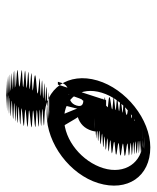

<svg xmlns="http://www.w3.org/2000/svg" viewBox="37 -854 503 617"><g transform="rotate(90 288.5 -545.5)"><path d="M238.6 -607C211.1 -514 263.9 -438 355.6 -437C449.7 -434 264.8 -431 356.9 -428C450.9 -425 267.3 -423 359.4 -420C453.5 -417 268.6 -414 360.3 -410C455.1 -406 269.9 -402 361.7 -398C455.5 -394 269.9 -389 360.7 -385C453.5 -381 267.3 -377 358 -373C450.8 -369 263.3 -364 353.4 -361C445.5 -358 258.5 -355 348.6 -352C440.7 -349 254.1 -347 343.5 -345C435.9 -343 247.3 -341 336.3 -338C427.4 -335 239.8 -333 327.9 -330C418 -327 229.7 -326 319.1 -324C410.4 -322 222.1 -321 310.5 -319C402.2 -318 213.9 -317 302.6 -316C394.3 -315 205.3 -315 294.3 -315C385.3 -315 197 -314 285 -314C376 -314 187.3 -315 275.3 -315C366.3 -315 176.3 -315 265.6 -316C356.9 -317 168.9 -317 259.2 -318C351.5 -319 162.5 -319 252.8 -320C345.1 -321 159.4 -322 249.8 -323C343.1 -324 155.4 -325 245 -327C337.6 -329 151.2 -331 240.8 -333C333.4 -335 144.7 -336 235.3 -338C327.9 -340 142.3 -341 232.9 -343C326.5 -345 139.4 -348 230.9 -353C324.5 -358 140 -363 231.9 -366C326.1 -370 142 -373 234.3 -377C329.5 -381 145.4 -384 238.3 -387C333.2 -390 149.5 -394 242.4 -397C337.3 -400 154.5 -404 250.7 -411C348.5 -417 165.7 -421 259.3 -423C355.2 -426 171.9 -428 266.8 -431C363.7 -434 181.3 -436 275.9 -438C372.5 -440 191.1 -442 289 -445C389 -448 209.6 -450 305.9 -451C405.2 -452 223.5 -453 317.5 -453C413.5 -453 230.2 -452 324.2 -452C419.9 -451 237.9 -451 331.6 -450C427.3 -449 245 -448 339.7 -447C437.4 -446 253.7 -444 346.7 -444C441.7 -444 540.7 -519 568.5 -610C596.9 -703 547.6 -777 453.6 -777C363.6 -777 265.7 -699 238.6 -607ZM277.9 -621C298.6 -689 370.1 -746 434.4 -747C499.7 -748 361 -749 425.3 -750C491.6 -751 353.9 -752 417.9 -752C484.2 -753 345.2 -753 409.2 -753C475.2 -753 334.9 -752 395.6 -751C459.3 -750 316.4 -747 376.5 -744C438.5 -741 297.6 -738 361 -736C427.4 -734 287.5 -731 350.6 -728C416.7 -725 277.7 -722 341.8 -719C407.9 -716 269.7 -712 331.5 -705C396.4 -698 257.9 -693 323 -690C390 -687 251.8 -683 317.6 -679C385.4 -675 248.5 -672 314.2 -668C382 -664 246.1 -661 311.9 -657C379.6 -653 244.1 -648 311.3 -642C380.4 -636 244.9 -631 312.3 -629C382.7 -627 247.8 -624 316.2 -622C386.6 -620 253.2 -619 321.6 -617C393 -615 258.4 -613 326.8 -611C397.2 -609 262.9 -608 330.6 -607C401.3 -606 267.7 -604 336.4 -603C407 -602 273.7 -601 342.4 -600C413.1 -599 281.1 -599 350.8 -598C423.5 -597 290.5 -597 360.5 -597C433.5 -597 301.5 -597 371.5 -597C444.5 -597 311.2 -596 381.5 -597C454.5 -597 321.8 -598 392.1 -599C464.4 -600 331.7 -601 402.4 -603C475 -605 341.3 -606 410.9 -608C483.5 -610 351.1 -612 421 -615C493.9 -618 360.9 -621 430.8 -624C502.7 -627 370.3 -629 439.2 -632C511.1 -635 376.1 -638 445 -641C515.9 -644 382.8 -647 451 -651C522.3 -655 387.5 -659 456 -664C526.5 -669 391.8 -673 459.3 -678C528.8 -683 394 -687 460.6 -692C530.1 -697 393.6 -702 459.8 -706C528.1 -710 392 -713 457.9 -716C526.8 -719 389.4 -721 455.3 -724C524 -726 386.6 -728 453.5 -731C522.4 -734 385.3 -737 451.9 -739C520.5 -741 385.2 -743 451.5 -744C519.8 -745 384.1 -746 450.4 -747C518 -749 381.5 -754 445.5 -754C514.5 -754 375.4 -757 442.4 -757C510.4 -757 373.7 -758 439.7 -758C507.7 -758 370.4 -757 436.1 -756C503.8 -755 367.5 -754 434.2 -753C502.9 -752 541.5 -695 520.4 -626C499.6 -558 430.9 -500 361.9 -500C294.9 -500 257.1 -553 277.9 -621ZM245.5 -489 247 -494C251 -507 266.8 -516 279.8 -516C291.4 -518 300.3 -508 297.3 -498C294.4 -492 289.5 -489 284.6 -486C283.3 -485 316 -484 314.7 -483C313.4 -482 330.3 -544 329 -543C327.7 -542 354.8 -480 353.8 -480L396.4 -479C394.4 -479 358.3 -544 356.3 -544C377.5 -551 392.7 -565 400.1 -589C409.2 -619 390.1 -635 360.1 -635H302.1L251.8 -480H245.8H242.8ZM325.8 -598H327.8H330.8H331.8C336.2 -596 344.3 -593 346.1 -589C350 -579 353.3 -570 357.5 -561C358 -556 368.5 -561 367 -566C363.1 -576 358.6 -594 349.4 -600C355 -602 362.3 -606 367.5 -610C394.3 -629 379.9 -654 356.3 -652C338.3 -652 317.7 -640 312.2 -622L310.6 -617C307.6 -607 307.7 -604 304 -592L296.3 -567C295.7 -565 299.1 -563 298.8 -562C311.8 -562 325.2 -560 319.1 -540C313 -520 297.1 -517 284.8 -516C285.5 -515 282.1 -514 283.1 -514C284.1 -514 297.7 -555 299 -556C302.6 -558 303.8 -562 305.3 -567L315.1 -599L315.8 -598Z"/></g></svg>

Font: Hussar Wojna
Style: 3Obl
Weight: 400
Designer: Robert Jablonski
Foundry: Cannot Into Space Fonts
Version: Version 1.01